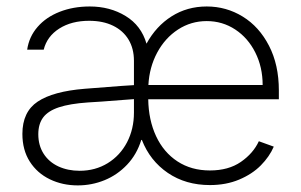

<svg xmlns="http://www.w3.org/2000/svg" viewBox="-20 -558 925 590"><path d="M416 -127.9H414.1Q400.4 -83.5 370.6 -52Q340.8 -20.5 301.5 -4.4Q262.2 11.7 218.8 11.7Q171.9 11.7 133.1 -7.1Q94.2 -25.9 71.5 -61.5Q48.8 -97.2 48.8 -146.5Q48.8 -214.4 95.9 -245.8Q143.1 -277.3 240.2 -285.2L352.5 -293.9L391.6 -296.4V-371.1Q391.6 -408.7 375 -436.3Q358.4 -463.9 327.4 -479Q296.4 -494.1 253.9 -494.1Q199.7 -494.1 162.1 -470.2Q124.5 -446.3 114.3 -405.3H63.5Q69.3 -445.3 95.5 -475.3Q121.6 -505.4 163.3 -521.7Q205.1 -538.1 255.9 -538.1Q317.9 -538.1 366 -508.8Q414.1 -479.5 430.2 -423.8Q459.5 -477.5 507.3 -507.8Q555.2 -538.1 615.2 -538.1Q675.3 -538.1 725.8 -507.1Q776.4 -476.1 806.6 -417.5Q836.9 -358.9 836.9 -280.3V-252.9H435.5Q436.5 -189 459.7 -139.4Q482.9 -89.8 525.4 -62Q567.9 -34.2 625 -34.2Q682.1 -34.2 720.2 -60.5Q758.3 -86.9 775.4 -124L821.3 -107.4Q808.1 -76.7 781.5 -49.8Q754.9 -22.9 714.8 -6.1Q674.8 10.7 625 10.7Q550.8 10.7 495.8 -26.6Q440.9 -64 416 -127.9ZM224.6 -33.2Q272.9 -33.2 311 -56.6Q349.1 -80.1 370.4 -120.8Q391.6 -161.6 391.6 -211.9V-253.4L359.4 -251Q279.8 -244.6 250 -243.2Q194.3 -239.3 161.1 -228.3Q127.9 -217.3 112.8 -197.3Q97.7 -177.2 97.7 -145.5Q97.7 -111.3 114 -85.7Q130.4 -60.1 159.4 -46.6Q188.5 -33.2 224.6 -33.2ZM787.1 -296.9Q787.1 -351.6 764.6 -396.5Q742.2 -441.4 702.9 -467.3Q663.6 -493.2 615.2 -493.2Q566.9 -493.2 527.1 -467.3Q487.3 -441.4 463.1 -396.5Q439 -351.6 436 -296.9Z"/></svg>

Font: Pretendard GOV ExtraLight
Style: Regular
Weight: 200
Designer: Base glyphs from Inter by Rasmus Andersson; Hangeul glyphs from Noto Sans CJK(Source Han Sans) by Jang Soo-young and Kan
Foundry: Kil Hyung-jin
Version: Version 1.309